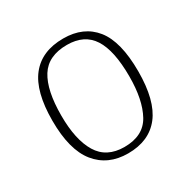

<svg xmlns="http://www.w3.org/2000/svg" viewBox="-129 -669 800 804"><g transform="rotate(-30 270.5 -266.5)"><path d="M270 10Q173 10 118 -58Q63 -126 63 -267Q63 -408 116.5 -475.5Q170 -543 274 -543Q372 -543 425 -477Q478 -411 478 -267Q478 -126 425 -58Q372 10 270 10ZM270 -21Q362 -21 398.5 -87.5Q435 -154 435 -267Q435 -392 396.5 -452Q358 -512 274 -512Q183 -512 144.5 -450.5Q106 -389 106 -267Q106 -150 145 -85.5Q184 -21 270 -21Z"/></g></svg>

Font: Noto Serif Hentaigana ExtraLight
Style: Regular
Weight: 200
Designer: Kazuhiro Yamada
Foundry: nipponia
Version: Version 1.000